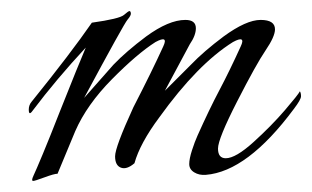

<svg xmlns="http://www.w3.org/2000/svg" viewBox="-20 -312 564 347"><path d="M477 -259Q477 -246 460 -221Q443 -196 408.5 -128.5Q374 -61 374 -43.5Q374 -26 388 -26Q406 -26 438.5 -55.5Q471 -85 495 -113Q519 -141 522 -147Q524 -144 524 -138Q524 -132 511 -115Q427 -2 352 4Q340 5 331 -0.5Q322 -6 322 -15.5Q322 -25 327 -40.5Q332 -56 337 -67Q358 -114 376.5 -149Q395 -184 415 -228Q425 -249 401 -236Q337 -196 268 -100Q233 -53 223 -17Q209 -5 198.5 -9Q188 -13 188 -29.5Q188 -46 221 -118Q255 -184 275 -228Q285 -249 261 -236Q228 -215 182.5 -169Q137 -123 116 -75Q107 -54 84 2Q78 2 60.5 8.5Q43 15 40 15Q36 15 40.5 5.5Q45 -4 57.5 -34Q70 -64 88 -110Q123 -198 135 -226Q82 -169 39 -112Q32 -102 32 -114Q32 -122 37 -128Q108 -216 146 -271Q196 -278 204 -285Q212 -292 214 -292Q216 -292 216.5 -288Q217 -284 210.5 -276.5Q204 -269 132 -135Q138 -142 185 -195Q208 -219 244 -246Q285 -276 315 -276Q334 -276 334 -261Q334 -248 323 -232L278 -148L325 -195Q348 -219 384 -246Q425 -276 451 -276Q477 -276 477 -259Z"/></svg>

Font: Italianno
Style: Regular
Weight: 400
Designer: Robert E. Leuschke
Foundry: Robert E. Leuschke
Version: Version 1.003